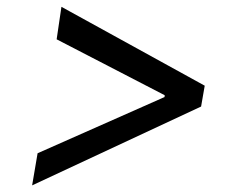

<svg xmlns="http://www.w3.org/2000/svg" viewBox="-20 -568 702 566"><path d="M572.8 -253.9 74.7 -21.5 90.8 -116.2 466.8 -282.7 464.8 -277.8 465.8 -291.5 468.8 -285.6 147 -452.1 161.1 -547.9 583.5 -315.4Z"/></svg>

Font: Adwaita Sans
Style: Italic
Weight: 400
Italic angle: -9.39999°
Designer: Rasmus Andersson
Foundry: rsms
Version: Version 4.001;git-9221beed3